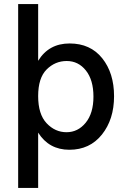

<svg xmlns="http://www.w3.org/2000/svg" viewBox="-20 -727 620 941"><path d="M307 -428Q250 -428 208.5 -386.5Q167 -345 167 -256Q167 -167 208.5 -123Q250 -79 306 -79Q362 -79 400 -125.5Q438 -172 438 -253.5Q438 -335 401 -381.5Q364 -428 307 -428ZM167 194H69V-707H167V-429Q219 -514 321 -514Q423 -514 481 -441.5Q539 -369 539 -255.5Q539 -142 479.5 -67.5Q420 7 320 7Q220 7 167 -77Z"/></svg>

Font: Hind Guntur Medium
Style: Regular
Weight: 500
Designer: Manushi Parikh, Hitesh Malaviya
Foundry: Indian Type Foundry
Version: Version 1.000;PS 1.0;hotconv 1.0.86;makeotf.lib2.5.63406; tt